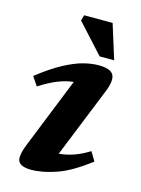

<svg xmlns="http://www.w3.org/2000/svg" viewBox="-114 -798 645 876"><g transform="rotate(15 209.0 -360.0)"><path d="M73 -95 205.5 -425.5Q170.5 -422 133 -407.2Q95.5 -392.5 48 -362L19.5 -404Q85 -455 135.2 -481.8Q185.5 -508.5 224.5 -518.5Q263.5 -528.5 295 -528.5Q353 -528.5 366.5 -503.2Q380 -478 357 -421.5L224 -91.5Q259 -94.5 293.2 -106.2Q327.5 -118 365 -141.5L390.5 -99Q307 -34.5 240.8 -11.2Q174.5 12 121.5 12Q73 12 60.2 -10Q47.5 -32 73 -95ZM358 -568.5H289.5L165 -705L172.5 -731.5H307Z"/></g></svg>

Font: Newsreader Caption SemiBold
Style: Italic
Weight: 600
Italic angle: -17°
Designer: Hugues Gentile
Foundry: Production Type
Version: Version 1.001